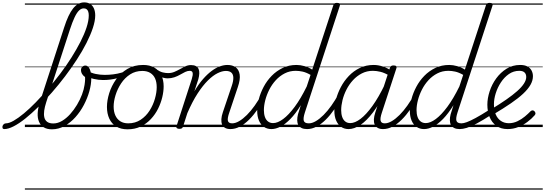

<svg xmlns="http://www.w3.org/2000/svg" viewBox="-208 -1062 4557 1605"><path d="M-172 17Q-183 17 -186 9.5Q-189 2 -187 -7Q-185 -16 -177 -23.5Q-169 -31 -158 -31Q-132 -31 -93.5 -53Q-55 -75 -7.5 -114.5Q40 -154 91 -206.5Q142 -259 194.5 -320.5Q247 -382 297 -448Q347 -514 389.5 -581.5Q432 -649 464.5 -712.5Q497 -776 515.5 -832.5Q534 -889 534 -933Q534 -944 542 -950Q550 -956 560.5 -956Q571 -956 579.5 -950Q588 -944 588 -933Q588 -888 568.5 -829Q549 -770 515 -703Q481 -636 435 -565Q389 -494 336 -424Q283 -354 226 -289Q169 -224 112.5 -168.5Q56 -113 3.5 -71Q-49 -29 -94 -6Q-139 17 -172 17ZM226 19Q185 19 158 2.5Q131 -14 118 -44.5Q105 -75 107 -115.5Q109 -156 124 -205L328 -832Q363 -942 403.5 -992Q444 -1042 496 -1042Q526 -1042 546.5 -1028.5Q567 -1015 577.5 -990.5Q588 -966 588 -933Q588 -921 579.5 -914.5Q571 -908 560.5 -908Q550 -908 542 -914.5Q534 -921 534 -933Q534 -952 529.5 -965Q525 -978 516 -985Q507 -992 492 -992Q471 -992 452.5 -974Q434 -956 415.5 -917Q397 -878 376 -814L178 -206Q166 -169 161.5 -137.5Q157 -106 162.5 -81.5Q168 -57 186.5 -43.5Q205 -30 237 -30Q275 -30 311 -51.5Q347 -73 378.5 -108Q410 -143 435.5 -185.5Q461 -228 477.5 -272Q494 -316 499 -353Q501 -366 502 -377Q503 -388 503.5 -398.5Q504 -409 503 -418Q485 -431 477 -445.5Q469 -460 469 -475Q469 -492 479.5 -503Q490 -514 506 -514Q518 -514 527 -506Q536 -498 542.5 -483.5Q549 -469 552 -449Q555 -429 555 -406Q555 -357 539 -299.5Q523 -242 493.5 -185.5Q464 -129 423 -83Q382 -37 332 -9Q282 19 226 19ZM0 513H614V523H0ZM0 -20H614V0H0ZM0 -505H614V-500H0ZM0 -1033H614V-1023H0Z M654 -393Q616 -393 577 -402Q538 -411 505 -432Q499 -436 499.5 -444Q500 -452 504.5 -459.5Q509 -467 515.5 -470.5Q522 -474 529 -469Q553 -452 591 -444Q629 -436 667 -436Q702 -436 738.5 -440.5Q775 -445 808.5 -455Q842 -465 870 -480Q880 -486 885 -480Q890 -474 888.5 -465Q887 -456 879 -451Q825 -422 769.5 -407.5Q714 -393 654 -393ZM614 513V523ZM614 -20V0ZM614 -505V-500ZM614 -1033V-1023Z M858 19Q802 19 763.5 -4.5Q725 -28 705.5 -70.5Q686 -113 686 -168Q686 -222 705 -283Q724 -344 762 -398Q800 -452 856.5 -485.5Q913 -519 989 -519Q1044 -519 1082 -497Q1120 -475 1140 -434.5Q1160 -394 1160 -340Q1160 -298 1148.5 -249.5Q1137 -201 1113.5 -153.5Q1090 -106 1053.5 -67Q1017 -28 968.5 -4.5Q920 19 858 19ZM864 -31Q923 -31 968 -61Q1013 -91 1042.5 -137.5Q1072 -184 1087 -236.5Q1102 -289 1102 -333Q1102 -376 1088.5 -406Q1075 -436 1048 -452.5Q1021 -469 982 -469Q924 -469 879.5 -440Q835 -411 804.5 -365Q774 -319 758 -267Q742 -215 742 -171Q742 -128 756.5 -96.5Q771 -65 798 -48Q825 -31 864 -31ZM614 513H1215V523H614ZM614 -20H1215V0H614ZM614 -505H1215V-500H614ZM614 -1033H1215V-1023H614Z M1192 -407Q1176 -407 1156 -412.5Q1136 -418 1117.5 -427Q1099 -436 1085 -447Q1076 -454 1074.5 -462.5Q1073 -471 1076 -477.5Q1079 -484 1086 -486Q1093 -488 1102 -481Q1130 -462 1153.5 -456.5Q1177 -451 1197 -451Q1226 -451 1250.5 -461.5Q1275 -472 1297 -484.5Q1319 -497 1341.5 -507.5Q1364 -518 1388 -518Q1398 -518 1402.5 -510.5Q1407 -503 1405.5 -494Q1404 -485 1397 -477.5Q1390 -470 1378 -470Q1360 -470 1340 -460.5Q1320 -451 1298 -438Q1276 -425 1249.5 -416Q1223 -407 1192 -407ZM1216 513V523ZM1216 -20V0ZM1216 -505V-500ZM1216 -1033V-1023Z M1719 17Q1691 17 1673.5 7Q1656 -3 1648.5 -21.5Q1641 -40 1642.5 -66Q1644 -92 1655 -124L1729 -343Q1743 -384 1742.5 -412Q1742 -440 1726.5 -454.5Q1711 -469 1680 -469Q1649 -469 1610.5 -450Q1572 -431 1529.5 -389Q1487 -347 1443.5 -280Q1400 -213 1358 -116L1322 -4Q1319 6 1312.5 10.5Q1306 15 1291 15Q1279 15 1271.5 10Q1264 5 1267 -6L1395 -401Q1406 -436 1402.5 -453Q1399 -470 1378 -470Q1368 -470 1363.5 -477.5Q1359 -485 1361 -494Q1363 -503 1370.5 -510.5Q1378 -518 1389 -518Q1414 -518 1429.5 -509.5Q1445 -501 1452 -485.5Q1459 -470 1458 -448Q1457 -426 1450 -400L1417 -299Q1453 -360 1490 -402Q1527 -444 1562.5 -470Q1598 -496 1631 -507.5Q1664 -519 1693 -519Q1735 -519 1762 -499.5Q1789 -480 1795.5 -439Q1802 -398 1780 -334L1709 -122Q1692 -74 1697 -52.5Q1702 -31 1733 -31Q1743 -31 1747 -23.5Q1751 -16 1749.5 -7Q1748 2 1740.5 9.5Q1733 17 1719 17ZM1215 513H1886V523H1215ZM1215 -20H1886V0H1215ZM1215 -505H1886V-500H1215ZM1215 -1033H1886V-1023H1215Z M1718 17Q1708 17 1703 9.5Q1698 2 1699.5 -7Q1701 -16 1709.5 -23.5Q1718 -31 1733 -31Q1760 -31 1791.5 -49.5Q1823 -68 1856 -101Q1889 -134 1921 -179Q1953 -224 1982 -277Q1987 -287 1996 -286Q2005 -285 2011 -278.5Q2017 -272 2013 -262Q1982 -200 1946.5 -149Q1911 -98 1873.5 -61Q1836 -24 1797 -3.5Q1758 17 1718 17ZM1886 513V523ZM1886 -20V0ZM1886 -505V-500ZM1886 -1033V-1023Z M2061 17Q2025 17 1998 -1.5Q1971 -20 1956.5 -54.5Q1942 -89 1942 -136Q1942 -181 1955.5 -233Q1969 -285 1996 -336Q2023 -387 2063 -428Q2103 -469 2155 -494Q2207 -519 2271 -519Q2303 -519 2338 -509Q2373 -499 2402 -480L2578 -1017Q2582 -1029 2588.5 -1033.5Q2595 -1038 2609 -1038Q2626 -1038 2631.5 -1031Q2637 -1024 2632 -1012L2341 -123Q2325 -74 2331.5 -52.5Q2338 -31 2373 -31Q2381 -31 2385 -23.5Q2389 -16 2387.5 -7Q2386 2 2379 9.5Q2372 17 2359 17Q2331 17 2313 8Q2295 -1 2286 -17Q2277 -33 2276.5 -56Q2276 -79 2283 -107L2307 -183Q2263 -112 2220 -68Q2177 -24 2137 -3.5Q2097 17 2061 17ZM2075 -33Q2113 -33 2159 -67Q2205 -101 2255.5 -169Q2306 -237 2356 -339L2388 -436Q2351 -457 2321 -463.5Q2291 -470 2264 -470Q2214 -470 2172 -448.5Q2130 -427 2097.5 -391.5Q2065 -356 2043 -312.5Q2021 -269 2009.5 -224.5Q1998 -180 1998 -141Q1998 -109 2006.5 -84.5Q2015 -60 2032.5 -46.5Q2050 -33 2075 -33ZM1886 513H2527V523H1886ZM1886 -20H2527V0H1886ZM1886 -505H2527V-500H1886ZM1886 -1033H2527V-1023H1886Z M2359 17Q2349 17 2344 9.5Q2339 2 2340.5 -7Q2342 -16 2350.5 -23.5Q2359 -31 2374 -31Q2401 -31 2432.5 -49.5Q2464 -68 2497 -101Q2530 -134 2562 -179Q2594 -224 2623 -277Q2628 -287 2637 -286Q2646 -285 2652 -278.5Q2658 -272 2654 -262Q2623 -200 2587.5 -149Q2552 -98 2514.5 -61Q2477 -24 2438 -3.5Q2399 17 2359 17ZM2527 513V523ZM2527 -20V0ZM2527 -505V-500ZM2527 -1033V-1023Z M2706 17Q2670 17 2643.5 -1.5Q2617 -20 2602 -54.5Q2587 -89 2587 -136Q2587 -180 2601 -232Q2615 -284 2641.5 -334.5Q2668 -385 2708 -427Q2748 -469 2800 -494Q2852 -519 2916 -519Q2953 -519 2992.5 -506Q3032 -493 3064 -470L3051 -427Q3008 -453 2973.5 -461.5Q2939 -470 2909 -470Q2859 -470 2817 -448.5Q2775 -427 2742.5 -391.5Q2710 -356 2688 -312.5Q2666 -269 2655 -224.5Q2644 -180 2644 -141Q2644 -109 2652.5 -84.5Q2661 -60 2678 -46.5Q2695 -33 2720 -33Q2759 -33 2806 -68.5Q2853 -104 2905 -176Q2957 -248 3009 -356L3025 -318Q2968 -199 2912 -125Q2856 -51 2804 -17Q2752 17 2706 17ZM2994 17Q2967 17 2949.5 7Q2932 -3 2924 -21.5Q2916 -40 2917.5 -65Q2919 -90 2929 -121L3051 -494Q3055 -506 3062 -510.5Q3069 -515 3082 -515Q3099 -515 3104.5 -508Q3110 -501 3105 -489L2984 -120Q2968 -72 2974 -51.5Q2980 -31 3008 -31Q3018 -31 3022 -23.5Q3026 -16 3024.5 -7Q3023 2 3015.5 9.5Q3008 17 2994 17ZM2527 513H3162V523H2527ZM2527 -20H3162V0H2527ZM2527 -505H3162V-500H2527ZM2527 -1033H3162V-1023H2527Z M2994 17Q2984 17 2979 9.5Q2974 2 2975.5 -7Q2977 -16 2985.5 -23.5Q2994 -31 3009 -31Q3036 -31 3067.5 -49.5Q3099 -68 3132 -101Q3165 -134 3197 -179Q3229 -224 3258 -277Q3263 -287 3272 -286Q3281 -285 3287 -278.5Q3293 -272 3289 -262Q3258 -200 3222.5 -149Q3187 -98 3149.5 -61Q3112 -24 3073 -3.5Q3034 17 2994 17ZM3162 513V523ZM3162 -20V0ZM3162 -505V-500ZM3162 -1033V-1023Z M3337 17Q3301 17 3274 -1.5Q3247 -20 3232.5 -54.5Q3218 -89 3218 -136Q3218 -181 3231.5 -233Q3245 -285 3272 -336Q3299 -387 3339 -428Q3379 -469 3431 -494Q3483 -519 3547 -519Q3579 -519 3614 -509Q3649 -499 3678 -480L3854 -1017Q3858 -1029 3864.5 -1033.5Q3871 -1038 3885 -1038Q3902 -1038 3907.5 -1031Q3913 -1024 3908 -1012L3617 -123Q3601 -74 3607.5 -52.5Q3614 -31 3649 -31Q3657 -31 3661 -23.5Q3665 -16 3663.5 -7Q3662 2 3655 9.5Q3648 17 3635 17Q3607 17 3589 8Q3571 -1 3562 -17Q3553 -33 3552.5 -56Q3552 -79 3559 -107L3583 -183Q3539 -112 3496 -68Q3453 -24 3413 -3.5Q3373 17 3337 17ZM3351 -33Q3389 -33 3435 -67Q3481 -101 3531.5 -169Q3582 -237 3632 -339L3664 -436Q3627 -457 3597 -463.5Q3567 -470 3540 -470Q3490 -470 3448 -448.5Q3406 -427 3373.5 -391.5Q3341 -356 3319 -312.5Q3297 -269 3285.5 -224.5Q3274 -180 3274 -141Q3274 -109 3282.5 -84.5Q3291 -60 3308.5 -46.5Q3326 -33 3351 -33ZM3162 513H3803V523H3162ZM3162 -20H3803V0H3162ZM3162 -505H3803V-500H3162ZM3162 -1033H3803V-1023H3162Z M3635 17Q3625 17 3620 9.5Q3615 2 3616.5 -7Q3618 -16 3626.5 -23.5Q3635 -31 3650 -31Q3667 -31 3694.5 -41Q3722 -51 3767.5 -75.5Q3813 -100 3882 -144Q3891 -149 3898 -146Q3905 -143 3909 -135Q3913 -127 3911 -118Q3909 -109 3900 -103Q3827 -56 3777 -29.5Q3727 -3 3693.5 7Q3660 17 3635 17ZM3803 513V523ZM3803 -20V0ZM3803 -505V-500ZM3803 -1033V-1023Z M4035 17Q3979 17 3941 -10.5Q3903 -38 3884.5 -84.5Q3866 -131 3866 -187Q3866 -240 3885 -298.5Q3904 -357 3940 -406.5Q3976 -456 4026.5 -487.5Q4077 -519 4140 -519Q4178 -519 4201.5 -506Q4225 -493 4236 -471.5Q4247 -450 4247 -425Q4247 -389 4226.5 -353Q4206 -317 4165.5 -279Q4125 -241 4063 -198.5Q4001 -156 3917 -106L3899 -149Q3970 -192 4024.5 -230Q4079 -268 4116 -301Q4153 -334 4172 -363.5Q4191 -393 4191 -418Q4191 -443 4176.5 -456.5Q4162 -470 4133 -470Q4085 -470 4046 -443Q4007 -416 3979 -373Q3951 -330 3936 -282Q3921 -234 3921 -191Q3921 -141 3936 -105.5Q3951 -70 3979.5 -51Q4008 -32 4045 -32Q4083 -32 4117.5 -48.5Q4152 -65 4180 -88.5Q4208 -112 4227 -132Q4236 -140 4244.5 -139.5Q4253 -139 4260 -132Q4266 -125 4268 -117Q4270 -109 4262 -99Q4236 -69 4200.5 -42.5Q4165 -16 4123.5 0.5Q4082 17 4035 17ZM3803 513H4329V523H3803ZM3803 -20H4329V0H3803ZM3803 -505H4329V-500H3803ZM3803 -1033H4329V-1023H3803Z"/></svg>

Font: Playwrite IN Guides
Style: Regular
Weight: 400
Designer: Veronika Burian, José Scaglione
Foundry: TypeTogether
Version: Version 1.003